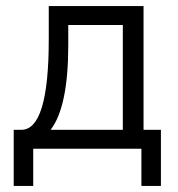

<svg xmlns="http://www.w3.org/2000/svg" viewBox="-20 -488 585 630"><path d="M451 -62H508V122H444V0H89V122H25V-62H50Q140 -62 140 -359V-468H451ZM146 -62H383V-406H204V-340Q204 -137 146 -62Z"/></svg>

Font: Didact Gothic
Style: Regular
Weight: 400
Designer: Daniel Johnson
Foundry: Daniel Johnson
Version: Version 2.101;PS 002.101;hotconv 1.0.88;makeotf.lib2.5.64775